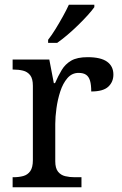

<svg xmlns="http://www.w3.org/2000/svg" viewBox="-20 -786 511 806"><path d="M33 0V-42H36Q59 -42 77.5 -47Q96 -52 107 -67.5Q118 -83 118 -114V-426Q118 -456 106.5 -470.5Q95 -485 76.5 -489.5Q58 -494 36 -494H33V-536H187L206 -437H211Q224 -467 239 -492Q254 -517 279 -531.5Q304 -546 348 -546Q403 -546 429.5 -527Q456 -508 456 -473Q456 -442 434.5 -422Q413 -402 363 -402Q363 -430 358 -447Q353 -464 341.5 -472Q330 -480 310 -480Q282 -480 263 -458Q244 -436 233 -402Q222 -368 217 -331.5Q212 -295 212 -266V-109Q212 -80 223.5 -65.5Q235 -51 253.5 -46.5Q272 -42 294 -42H322V0ZM182 -619Q197 -638 213 -664Q229 -690 244 -717Q259 -744 269 -766H376V-756Q367 -743 349 -723Q331 -703 308.5 -681Q286 -659 263 -639.5Q240 -620 220 -606H182Z"/></svg>

Font: Noto Serif Hebrew
Style: Regular
Weight: 400
Designer: Monotype Design Team
Foundry: Monotype Imaging Inc.
Version: Version 2.003